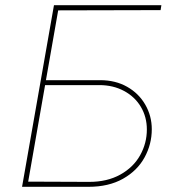

<svg xmlns="http://www.w3.org/2000/svg" viewBox="-20 -720 670 740"><path d="M188 -700H602L599 -681L193 -680L206 -690L156 -405L155 -399L86 -5L75 -20L324 -19Q393 -19 443.5 -47Q494 -75 520 -121.5Q546 -168 546 -221Q546 -269 523 -308Q500 -347 458 -369.5Q416 -392 363 -392H144L148 -411H366Q425 -411 470 -385.5Q515 -360 540 -316.5Q565 -273 565 -222Q565 -164 537 -113Q509 -62 454 -31Q399 0 321 0H65Z"/></svg>

Font: Fixel Italic Variable Display Thin
Style: Italic
Weight: 100
Italic angle: -10°
Designer: AlfaBravo + MacPaw
Foundry: Kyrylo Tkachov, Marchela Mozhyna, Serhii Makarenko, Maria Weinstein, Zakhar Kryvoshyya
Version: Version 1.210;Glyphs 3.2 (3217)